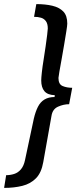

<svg xmlns="http://www.w3.org/2000/svg" viewBox="-56 -756 403 936"><path d="M121 -736Q165 -736 199 -728Q233 -720 252.5 -700Q272 -680 272 -641Q272 -632 267.5 -604Q263 -576 257 -540Q251 -504 244.5 -468Q238 -432 233.5 -406.5Q229 -381 229 -376Q229 -345 249.5 -336.5Q270 -328 296 -328L281 -248Q254 -248 227 -236Q200 -224 195 -191L155 34Q146 86 119.5 113Q93 140 53 150Q13 160 -36 160L-26 98Q-6 98 13 92Q32 86 46 69.5Q60 53 66 24L109 -178Q117 -212 129 -235.5Q141 -259 161 -271Q181 -283 210 -283L211 -292Q176 -293 160.5 -311.5Q145 -330 145 -364Q145 -376 148 -403.5Q151 -431 156.5 -464.5Q162 -498 166.5 -530.5Q171 -563 174 -586.5Q177 -610 177 -617Q177 -640 168 -652.5Q159 -665 144 -669.5Q129 -674 110 -674Z"/></svg>

Font: Archivo ExtraCondensed Medium
Style: Italic
Weight: 500
Width: 2
Italic angle: -10°
Designer: Hector Gatti
Foundry: Omnibus-Type
Version: Version 2.001